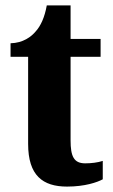

<svg xmlns="http://www.w3.org/2000/svg" viewBox="-20 -680 417 710"><path d="M228 10C294 10 340 -6 360 -17V-85C342 -79 318 -76 295 -76C253 -76 241 -102 241 -161V-470H352V-536H241V-660H153C145 -615 130 -584 113 -565C96 -544 65 -521 19 -520V-470H84V-148C84 -31 138 10 228 10Z"/></svg>

Font: Noto Serif Sinhala Condensed ExtraBold
Style: Regular
Weight: 800
Width: 3
Designer: Jelle Bosma - Monotype Design Team
Foundry: Monotype Imaging Inc.
Version: Version 2.007